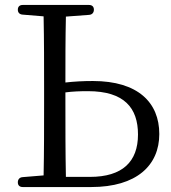

<svg xmlns="http://www.w3.org/2000/svg" viewBox="-20 -751 689 775"><path d="M343 -37H246C244 -136 244 -235 244 -336V-378C274 -382 303 -383 335 -383C482 -383 537 -315 537 -208C537 -98 474 -37 343 -37ZM72 4H348C532 4 623 -84 623 -210C623 -337 537 -424 355 -424C316 -424 279 -422 244 -418C244 -505 244 -596 246 -684L340 -691C352 -692 359 -700 359 -712C359 -724 352 -731 339 -731H72C59 -731 52 -724 52 -712C52 -700 59 -693 71 -692L156 -685C158 -587 158 -490 158 -391V-336C158 -237 158 -140 156 -43L71 -36C59 -35 52 -27 52 -15C52 -3 59 4 72 4Z"/></svg>

Font: 寒蝉锦书宋
Style: Regular
Weight: 400
Designer: 寒蝉锦书宋{Warren} 思源宋体{Ryoko NISHIZUKA 西塚涼子 (kana & ideographs); Frank Grießhammer (Latin, Greek & Cyrillic); Wenlong ZHANG 
Foundry: Adobe & ChillType
Version: Version 2.000;Glyphs 3.1.1 (3135)